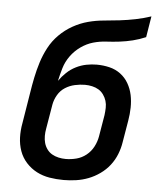

<svg xmlns="http://www.w3.org/2000/svg" viewBox="-53 -781 706 836"><g transform="rotate(5 300.0 -363.5)"><path d="M256 8Q224 8 194 3Q164 -2 138 -15.5Q112 -29 92 -51Q72 -73 62 -101Q52 -129 51 -160Q50 -191 56 -223L78 -358Q83 -391 90 -425Q97 -459 107.5 -492.5Q118 -526 135 -558Q152 -590 178 -616Q204 -642 236 -660Q268 -678 302 -687Q336 -696 370.5 -699Q405 -702 439 -706Q473 -710 507.5 -717Q542 -724 575 -735L560 -643Q532 -631 503.5 -624Q475 -617 446.5 -613.5Q418 -610 389 -608.5Q360 -607 332 -599Q304 -591 278.5 -573Q253 -555 235 -530Q217 -505 208.5 -476.5Q200 -448 194 -420Q208 -440 226 -457Q244 -474 266 -485Q288 -496 311 -500.5Q334 -505 356 -505Q385 -505 412 -498.5Q439 -492 460.5 -476Q482 -460 495.5 -436.5Q509 -413 514.5 -386.5Q520 -360 519.5 -331.5Q519 -303 514 -274L498 -179Q494 -152 483.5 -125.5Q473 -99 455.5 -76.5Q438 -54 414 -37Q390 -20 364 -10Q338 0 310.5 4Q283 8 256 8ZM257 -84Q280 -84 303.5 -90Q327 -96 346.5 -111.5Q366 -127 377.5 -149Q389 -171 393 -194L409 -289Q411 -305 411.5 -321Q412 -337 407.5 -351.5Q403 -366 394 -378.5Q385 -391 372.5 -398.5Q360 -406 344.5 -409.5Q329 -413 313 -413Q292 -413 269 -408Q246 -403 226.5 -390.5Q207 -378 195 -357.5Q183 -337 179 -315L161 -208Q158 -192 158 -176Q158 -160 162 -145.5Q166 -131 175 -118.5Q184 -106 197 -98.5Q210 -91 225.5 -87.5Q241 -84 257 -84Z"/></g></svg>

Font: Iosevka Aile Semibold Oblique
Style: Regular
Weight: 600
Italic angle: -9°
Designer: Belleve Invis
Foundry: Belleve Invis
Version: Version 31.1.0; ttfautohint (v1.8.4)